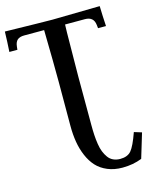

<svg xmlns="http://www.w3.org/2000/svg" viewBox="-151 -828 964 1207"><g transform="rotate(-15 331.5 -224.0)"><path d="M375.5 -625.5Q372.6 -416.5 372.6 -340.3L373 -23.9Q373 12.2 374.8 41.3Q376.5 70.3 381.1 100.3Q385.7 130.4 394.5 152.3Q403.3 174.3 416.3 192.1Q429.2 210 449 219.2Q468.8 228.5 494.1 228.5Q542 228.5 565.9 200.2Q589.8 171.9 619.6 87.4L668.9 102.5Q657.2 141.1 640.9 195.3Q624.5 249.5 620.6 262.2Q562.5 285.2 494.1 285.2Q439.9 285.2 397 267.1Q354 249 325.9 218.3Q297.9 187.5 279.3 143.8Q260.7 100.1 252.7 51.8Q244.6 3.4 244.6 -52.2Q245.1 -265.6 245.1 -339.4Q245.1 -458 240.7 -677.7H111.3Q81.5 -677.7 66.7 -664.6Q51.8 -651.4 48.8 -623.5L46.4 -601.6H-5.9Q-1.5 -668.9 0 -732.9Q253.9 -727.5 308.6 -727.5Q363.3 -727.5 617.2 -732.9Q618.7 -668.9 623 -601.6H571.3L568.8 -623.5Q563 -677.7 506.3 -677.7H377Q376 -654.3 375.5 -625.5Z"/></g></svg>

Font: Flanker
Style: Bold
Weight: 700
Designer: Flanker
Foundry: Flanker
Version: Version 2.021